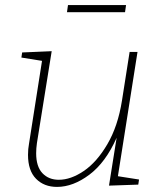

<svg xmlns="http://www.w3.org/2000/svg" viewBox="-20 -727 636 754"><path d="M443 -35 526 -22 523 -2 408 2 438 -186Q395 -89 331 -41Q267 7 204 7Q153 7 121.5 -25Q90 -57 90 -119Q90 -142 94 -163L145 -488L64 -501L67 -521L183 -526L125 -165Q122 -144 122 -125Q122 -73 146.5 -47Q171 -21 211 -21Q258 -21 309 -55.5Q360 -90 401.5 -160.5Q443 -231 459 -332L489 -523H520ZM247 -707H475L471 -679H243Z"/></svg>

Font: Bitter Pro ExtraLight
Style: Italic
Weight: 275
Italic angle: -9°
Designer: Sol Matas, and Bitter project Authors
Foundry: Sol Matas
Version: Version 1.010